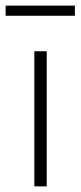

<svg xmlns="http://www.w3.org/2000/svg" viewBox="-30 -662 286 682"><path d="M92 0V-480H136V0ZM-10 -606V-642H236V-606Z"/></svg>

Font: Source Sans 3 Light
Style: Regular
Weight: 300
Designer: Paul D. Hunt
Foundry: Adobe
Version: Version 3.052;hotconv 1.1.0;makeotfexe 2.6.0